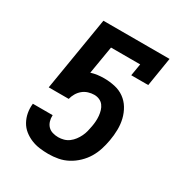

<svg xmlns="http://www.w3.org/2000/svg" viewBox="-173 -863 946 998"><g transform="rotate(30 300.0 -363.5)"><path d="M258 8Q231 8 204.5 4.5Q178 1 154 -9Q130 -19 110 -35Q90 -51 77.5 -73.5Q65 -96 60 -122Q55 -148 58 -176V-178H177V-176Q176 -159 181 -142.5Q186 -126 197 -114.5Q208 -103 224.5 -98Q241 -93 259 -93Q275 -93 291.5 -97.5Q308 -102 322 -112.5Q336 -123 346.5 -137Q357 -151 364.5 -166.5Q372 -182 376 -198Q380 -214 383 -231Q386 -247 387 -263.5Q388 -280 386.5 -295.5Q385 -311 380.5 -326Q376 -341 367 -353Q358 -365 343.5 -371.5Q329 -378 312 -378Q295 -378 277 -372.5Q259 -367 244.5 -355Q230 -343 220.5 -326.5Q211 -310 207 -293H87L160 -735H557L529 -562H427L439 -634H264L236 -467Q255 -473 274.5 -475.5Q294 -478 313 -478Q346 -478 378 -471Q410 -464 435 -446Q460 -428 476 -401.5Q492 -375 499.5 -344.5Q507 -314 506.5 -280.5Q506 -247 500 -214Q495 -185 486 -156.5Q477 -128 461.5 -102Q446 -76 423 -54Q400 -32 373 -17.5Q346 -3 316.5 2.5Q287 8 258 8Z"/></g></svg>

Font: Iosevka Etoile
Style: Bold Italic
Weight: 700
Italic angle: -9°
Designer: Belleve Invis
Foundry: Belleve Invis
Version: Version 28.1.0; ttfautohint (v1.8.4)